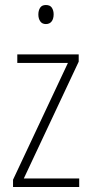

<svg xmlns="http://www.w3.org/2000/svg" viewBox="-20 -746 365 766"><path d="M296 0H32V-29L251 -495H49V-529H294V-500L75 -34H296ZM163 -726Q180 -726 187 -715Q194 -704 194 -689Q194 -671 186 -660.5Q178 -650 163 -650Q148 -650 140.5 -661Q133 -672 133 -688Q133 -704 140 -715Q147 -726 163 -726Z"/></svg>

Font: Noto Sans Khmer Condensed ExtraLight
Style: Regular
Weight: 200
Width: 3
Designer: Danh Hong and the Monotype Design Team
Foundry: Monotype Imaging Inc.
Version: Version 2.004; ttfautohint (v1.8.4.7-5d5b)